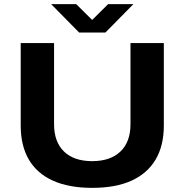

<svg xmlns="http://www.w3.org/2000/svg" viewBox="-20 -895 891 927"><path d="M425 12Q312 12 235 -23Q158 -58 119 -125Q80 -192 80 -289V-687H241V-295Q241 -210 289 -163.5Q337 -117 425 -117Q513 -117 561.5 -163.5Q610 -210 610 -295V-687H771V-289Q771 -192 731.5 -125Q692 -58 615.5 -23Q539 12 425 12ZM227 -875H348L456 -768H394L502 -875H624L489 -738H362Z"/></svg>

Font: Archivo SemiExpanded
Style: Bold
Weight: 700
Width: 6
Designer: Hector Gatti
Foundry: Omnibus-Type
Version: Version 2.001